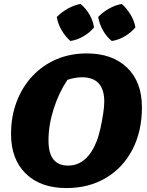

<svg xmlns="http://www.w3.org/2000/svg" viewBox="-20 -941 744 974"><path d="M317 13Q186 13 111 -60Q36 -133 36 -261Q36 -350 64.5 -425Q93 -500 144.5 -555Q196 -610 266 -640Q336 -670 420 -670Q550 -670 625 -597.5Q700 -525 700 -397Q700 -275 652 -182.5Q604 -90 517.5 -38.5Q431 13 317 13ZM325 -101Q422 -101 471 -226Q481 -252 489.5 -290Q498 -328 503.5 -365Q509 -402 509 -425Q509 -549 396 -549Q361 -549 322 -536Q278 -470 252 -388Q226 -306 226 -228Q226 -101 325 -101ZM389 -921Q416 -898 434 -867Q452 -836 457 -802Q436 -776 403.5 -757Q371 -738 337 -733Q312 -755 293 -787Q274 -819 268 -855Q292 -879 323.5 -897Q355 -915 389 -921ZM598 -921Q624 -897 642.5 -866.5Q661 -836 667 -802Q645 -776 613 -757Q581 -738 547 -733Q521 -754 502.5 -786.5Q484 -819 478 -855Q501 -879 532.5 -897Q564 -915 598 -921Z"/></svg>

Font: Piazzolla ExtraBold
Style: Italic
Weight: 800
Italic angle: -11.3°
Designer: Juan Pablo del Peral
Foundry: Huerta Tipografica
Version: Version 1.330